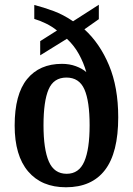

<svg xmlns="http://www.w3.org/2000/svg" viewBox="-20 -782 562 812"><path d="M259 10Q156 10 99 -57Q42 -124 42 -251Q42 -383 94.5 -447.5Q147 -512 242 -512Q274 -512 301 -502Q328 -492 345 -477Q334 -516 314 -552.5Q294 -589 263 -618L150 -548V-608L221 -653Q200 -670 174.5 -682.5Q149 -695 125 -702V-761Q164 -751 206 -735.5Q248 -720 289 -692L398 -762V-701L337 -658Q402 -599 441 -506Q480 -413 480 -286Q480 -136 424 -63Q368 10 259 10ZM262 -47Q314 -47 336.5 -99Q359 -151 359 -252Q359 -354 337 -404Q315 -454 261 -454Q207 -454 185.5 -404Q164 -354 164 -252Q164 -151 186.5 -99Q209 -47 262 -47Z"/></svg>

Font: Noto Serif Hebrew Condensed SemiBold
Style: Regular
Weight: 600
Width: 3
Designer: Monotype Design Team
Foundry: Monotype Imaging Inc.
Version: Version 2.004; ttfautohint (v1.8.4.7-5d5b)